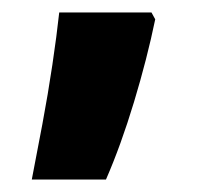

<svg xmlns="http://www.w3.org/2000/svg" viewBox="-20 -153 324 308"><path d="M229 -122Q216 -59 195 10.5Q174 80 150 135H31Q39 94 48 46Q57 -2 64 -49Q71 -96 75 -133H223Z"/></svg>

Font: Noto Sans SemiCondensed ExtraBold
Style: Regular
Weight: 800
Width: 4
Designer: Monotype Design Team
Foundry: Monotype Imaging Inc.
Version: Version 2.013; ttfautohint (v1.8.4.7-5d5b)